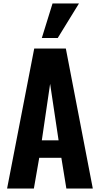

<svg xmlns="http://www.w3.org/2000/svg" viewBox="-20 -1091 578 1111"><path d="M21 0 178 -810H361L517 0H364L335 -178H207L176 0ZM222 -279H319L270 -606ZM222 -871 284 -1071H437L314 -871Z"/></svg>

Font: Oswald SemiBold
Style: Regular
Weight: 600
Designer: Vernon Adams
Foundry: Vernon Adams
Version: Version 4.100; ttfautohint (v1.8.1.43-b0c9)